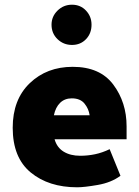

<svg xmlns="http://www.w3.org/2000/svg" viewBox="-20 -785 590 816"><path d="M369 -680Q369 -643 345.5 -618.5Q322 -594 286 -594Q250 -594 224.5 -618.5Q199 -643 199 -680Q199 -715 224.5 -740Q250 -765 286 -765Q322 -765 345.5 -740Q369 -715 369 -680ZM289 -501Q405 -501 461.5 -425.5Q518 -350 518 -248V-193H212Q222 -158 250.5 -140.5Q279 -123 321 -123Q353 -123 384 -129.5Q415 -136 446 -151L492 -38Q453 -9 395.5 1Q338 11 308 11Q187 11 110.5 -52Q34 -115 34 -242Q34 -362 106.5 -431.5Q179 -501 289 -501ZM285 -367Q255 -367 235.5 -348Q216 -329 209 -295H361Q357 -323 339 -345Q321 -367 285 -367Z"/></svg>

Font: Palanquin Dark SemiBold
Style: Regular
Weight: 600
Designer: Pria Ravichandran
Version: Version 1.001